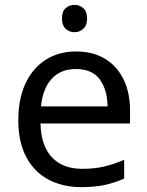

<svg xmlns="http://www.w3.org/2000/svg" viewBox="-20 -757 604 787"><path d="M292 -546Q361 -546 410.5 -516Q460 -486 486.5 -431.5Q513 -377 513 -304V-251H146Q148 -160 192.5 -112.5Q237 -65 317 -65Q368 -65 407.5 -74.5Q447 -84 489 -102V-25Q448 -7 408 1.5Q368 10 313 10Q237 10 178.5 -21Q120 -52 87.5 -113.5Q55 -175 55 -264Q55 -352 84.5 -415Q114 -478 167.5 -512Q221 -546 292 -546ZM291 -474Q228 -474 191.5 -433.5Q155 -393 148 -321H421Q420 -389 389 -431.5Q358 -474 291 -474ZM286 -737Q306 -737 321.5 -723.5Q337 -710 337 -681Q337 -653 321.5 -639Q306 -625 286 -625Q264 -625 249 -639Q234 -653 234 -681Q234 -710 249 -723.5Q264 -737 286 -737Z"/></svg>

Font: Noto Sans Rejang
Style: Regular
Weight: 400
Designer: Monotype Design Team
Foundry: Monotype Imaging Inc.
Version: Version 2.001; ttfautohint (v1.8.4.7-5d5b)